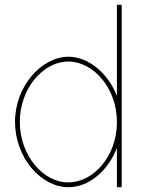

<svg xmlns="http://www.w3.org/2000/svg" viewBox="-20 -789 589 799"><path d="M42.5 -282C42.5 -430 152.5 -552 264.5 -553C347.5 -553 429.3 -485.1 466.5 -390.2V-759V-769H486.5V-759V-286C486.5 -284.7 486.5 -283.3 486.5 -282V-20V-10H466.5V-20V-173.3C429.5 -77.3 348.4 -9.3 264.5 -10C150.5 -10 42.5 -133 42.5 -282ZM62.5 -282C62.5 -141 160.5 -29 264.5 -30C368.3 -30 465.5 -137.8 466.5 -277.7V-282C466.5 -422 369.5 -532 264.5 -533C160.5 -533 62.5 -422 62.5 -282Z"/></svg>

Font: Nordica Plus
Style: NordicaClassicUltraLightCond
Weight: 300
Version: Version 1.01